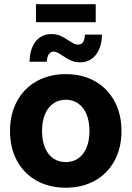

<svg xmlns="http://www.w3.org/2000/svg" viewBox="-20 -879 624 911"><path d="M27.5 -257.4Q27.5 -337.5 60.6 -398.7Q93.8 -460 153.9 -493.7Q214.1 -527.3 292 -527.3Q370.2 -527.3 430.2 -493.7Q490.2 -460 523.3 -398.7Q556.4 -337.5 556.4 -257.4Q556.4 -177.2 523.3 -116.2Q490.2 -55.2 430.2 -21.7Q370.2 11.7 292 11.7Q213.8 11.7 153.8 -21.7Q93.8 -55.2 60.6 -116.2Q27.5 -177.2 27.5 -257.4ZM404.5 -257.4Q404.5 -303.4 390.5 -336.9Q376.5 -370.4 351 -388.1Q325.5 -405.9 292 -405.9Q258.5 -405.9 233 -388.1Q207.5 -370.4 193.5 -337Q179.5 -303.6 179.5 -257.4Q179.5 -211.4 193.5 -178.1Q207.5 -144.8 232.9 -127.3Q258.3 -109.8 292 -109.8Q325.7 -109.8 351.1 -127.4Q376.5 -145 390.5 -178.3Q404.5 -211.6 404.5 -257.4ZM275.8 -615.4Q261.3 -625.1 252.1 -629.6Q243 -634.2 234.6 -634.2Q219.6 -634.2 211.4 -621.3Q203.1 -608.5 202.1 -586.1H120.1Q121.1 -627.7 134.1 -657.2Q147.2 -686.7 170.2 -702.1Q193.2 -717.4 223.6 -717.4Q248.1 -717.4 266.6 -709.2Q285 -701.1 306.7 -686.1Q322.4 -676.2 331.2 -671.7Q340.1 -667.3 349.6 -667.3Q366.3 -667.3 374 -678.8Q381.6 -690.3 383.2 -714.8H463.9Q463.2 -673.4 449.8 -643.8Q436.4 -614.1 413.3 -598.6Q390.1 -583.2 360.7 -583.2Q336.2 -583.2 317.3 -591.6Q298.4 -600 275.8 -615.4ZM434.2 -773.6H150.6V-859.2H434.2Z"/></svg>

Font: Intratopia Thin
Style: Regular
Weight: 100
Designer: Rasmus Andersson
Foundry: rsms
Version: Version 3.000;Glyphs 3.2.3 (3260)